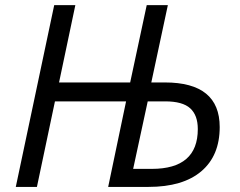

<svg xmlns="http://www.w3.org/2000/svg" viewBox="-20 -734 942 754"><path d="M576.2 -70.8Q756.8 -70.8 756.8 -227.1Q756.8 -281.7 726.8 -308.8Q696.8 -335.9 628.9 -335.9H560.1L502.9 -70.8ZM627.9 -410.2Q842.8 -410.2 842.8 -234.9Q842.8 -122.6 770.5 -61.3Q698.2 0 563 0H404.8L475.1 -335.9H195.8L125 0H42L192.9 -713.9H275.9L211.9 -410.2H491.2L556.2 -713.9H639.2L574.2 -410.2Z"/></svg>

Font: OpenSans-Italic
Style: Italic
Weight: 400
Italic angle: -12°
Foundry: Ascender Corporation
Version: Version 1.10